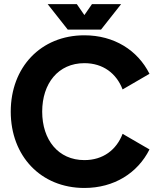

<svg xmlns="http://www.w3.org/2000/svg" viewBox="-20 -909 786 942"><path d="M356.9 -888.7H213.9L312.5 -763.7H475.6L574.2 -888.7H431.2L394 -835ZM581.5 -470.2 713.4 -546.9C655.3 -662.6 540 -735.8 394 -735.8C180.2 -735.8 32.7 -579.1 32.7 -361.3C32.7 -143.6 180.2 13.2 394 13.2C540 13.2 655.3 -60.1 713.4 -175.8L581.5 -252.4C551.3 -173.8 485.8 -123.5 394 -123.5C265.6 -123.5 187 -223.1 187 -361.3C187 -499.5 265.6 -599.1 394 -599.1C485.8 -599.1 551.3 -548.8 581.5 -470.2Z"/></svg>

Font: Giphurs ExtraBold
Style: Regular
Weight: 800
Version: Version 1.000